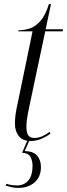

<svg xmlns="http://www.w3.org/2000/svg" viewBox="-20 -679 328 938"><path d="M130 10Q91 10 72 -14Q53 -38 53 -74Q53 -96 56 -119.5Q59 -143 70 -192L139 -526H69L70 -531Q98 -531 125.5 -540Q153 -549 177.5 -576.5Q202 -604 219 -659H229L203 -536H288L286 -526H201L125 -167Q114 -116 111.5 -95Q109 -74 109 -61Q109 -33 117.5 -19Q126 -5 148 -5Q167 -5 185.5 -13Q204 -21 223 -35L226 -26Q203 -9 179 0.5Q155 10 130 10ZM70 239Q53 239 39 236Q25 233 8 228L11 219Q26 224 39.5 225.5Q53 227 62 227Q98 227 118.5 202.5Q139 178 139 131Q139 107 129 88Q119 69 88 67L116 2H126L101 59Q143 60 161.5 81.5Q180 103 180 137Q180 185 149 212Q118 239 70 239Z"/></svg>

Font: Noto Serif Display ExtraCondensed Light
Style: Italic
Weight: 300
Width: 2
Italic angle: -12°
Designer: Monotype Design Team
Foundry: Monotype Imaging Inc.
Version: Version 2.009